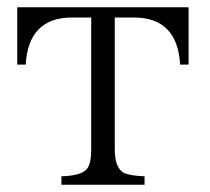

<svg xmlns="http://www.w3.org/2000/svg" viewBox="-20 -512 571 522"><path d="M26.9 -492.2H492.7V-336.4H469.7Q462.4 -464.4 343.8 -464.4H292V-106.9Q292 -55.2 316.9 -42Q333.5 -34.2 373 -32.7V-9.8H147V-32.7Q203.6 -34.2 217.8 -54.7Q228 -68.8 228 -106.9V-464.4H175.8Q57.6 -464.4 49.8 -336.4H26.9Z"/></svg>

Font: I.MingCP
Style: Regular
Weight: 400
Designer: I.Font Project
Version: Version 8.000; Sep 06, 2022